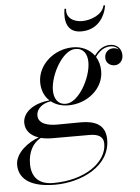

<svg xmlns="http://www.w3.org/2000/svg" viewBox="-105 -727 754 1035"><g transform="rotate(-5 271.5 -210.0)"><path d="M292.5 -680H283.5C273.5 -619 283.5 -551 363.5 -551C453.5 -551 493.5 -619 503.5 -680H494.5C484.5 -631 420.5 -606 373.5 -606C326.5 -606 284.5 -631 292.5 -680ZM260 -160C361.5 -160 451.5 -233 451.5 -328.5C451.5 -359 444 -385.5 430.5 -407C455 -441 481 -457 513.5 -457C531 -457 547 -450 556 -436C548 -442 537.5 -445.5 526.5 -445.5C502.5 -445.5 479.5 -429 479.5 -398C479.5 -370 502 -353.5 527 -353.5C554.5 -353.5 573 -376 573 -403.5C573 -442.5 545.5 -465 511.5 -465C478 -465 450.5 -448.5 425.5 -414.5C400 -449 359 -469.5 310 -469.5C208.5 -469.5 118.5 -392 118.5 -296.5C118.5 -253.5 134 -219 160 -195.5C74 -188 14 -144 14 -86.5C14 -47 39.5 -16.5 85 -1.5C30 16.5 -44 70 -44 135.5C-44 200.5 2.5 260 151 260C290.5 260 451.5 188 451.5 42C451.5 -39 394 -63 319 -63C290.5 -63 223 -62 188 -62C143.5 -62 88 -73 88 -120.5C88 -150 114 -183 166.5 -190C191 -170.5 223.5 -160 260 -160ZM247 -169.5C203 -169.5 183 -203.5 183 -247.5C183 -331.5 254 -459.5 323 -459.5C367 -459.5 387 -426.5 387 -382.5C387 -298.5 316 -169.5 247 -169.5ZM25.5 136C25.5 74.5 52 23 96.5 2C114.5 6.5 135 9 157.5 9H358.5C405 9 434 23.5 434 62.5C434 162.5 315.5 250 142 250C60.5 250 25.5 205 25.5 136Z"/></g></svg>

Font: Bodoni* 24pt
Style: Italic
Weight: 400
Italic angle: -13°
Version: Version 2.3